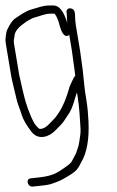

<svg xmlns="http://www.w3.org/2000/svg" viewBox="-42 -554 428 704"><path d="M202 -510 203 -498C203.9 -486.3 203.2 -479.7 204.6 -470C191.9 -512.7 175 -534 154 -534H141C113.2 -534 96.8 -525.3 74.3 -519.7C53 -514.5 27.7 -495.5 12.6 -485.6C1.7 -478.4 -16.8 -447.8 -18.9 -434C-20.4 -423.2 -23.4 -410.4 -21 -396L-1.8 -280.5C-0.2 -270.8 1.7 -261.3 4 -252L17.1 -197C23.8 -167.2 27.5 -165.2 37.9 -132.2C43.6 -114.4 55.5 -93.8 73.7 -70.5C98.5 -38.7 137.8 -51.7 160.8 -75.5C165.7 -80.5 171.2 -86.2 177.5 -92.5C193.7 -108.8 192.6 -111.7 208 -133.5C216.2 -145.2 223.2 -160.6 228.8 -179.5C234.5 -198.5 238.2 -210.3 240.1 -215L242.3 -202C248.9 -162.1 251.3 -117.6 253.3 -82C254.3 -62.5 250.8 -53.4 248.7 -34.3C247.1 -19.3 240.4 -3 236.4 9L220.2 39.3C217.6 44.2 207.1 52.8 188.7 65C154.9 90.4 126.8 94.2 79.4 99L69.6 100C50.5 103.3 60.2 133.1 78.6 130L88.4 129C108.8 126.7 132.7 125.5 150.2 119C176.5 109.3 178.4 109.5 209.6 90.6C240.3 72.1 244.1 64.2 255.7 41C276.4 7.1 285.4 -42.7 282.5 -108.4C281.2 -137.5 278.7 -163.2 275 -185.5C271.3 -207.8 268.9 -224.3 267.8 -235L261.1 -299L251.6 -368L236.1 -461C234.3 -472.3 233.3 -484 233.3 -496L232.5 -507C230.8 -517.2 225.2 -522.7 215.7 -523.5C207.6 -524.2 200.7 -517.9 202 -510ZM231 -300C232.3 -292 233.3 -284 234 -276C232.2 -274.7 230.8 -273 229.8 -271L224.5 -261C220.5 -253 217 -245.7 214.1 -239C201.9 -195.2 188.7 -162.8 174.3 -142C166.2 -130.3 164.5 -126.2 153.3 -115C143.9 -105.7 124.2 -79.3 103.8 -81.5C100.8 -81.8 96.1 -86.1 89.7 -94.2C83.3 -102.4 77.4 -113 71.9 -126C53 -171.5 49.4 -189.1 40 -228L28.1 -281L9 -396C8 -402 8.9 -412.4 11.9 -427.2C14.8 -441.9 28.9 -457.6 54.3 -474.3C67.6 -483.1 79.3 -488.8 89.4 -491.2C109.1 -496.1 121.7 -504 146 -504H158C165.4 -495.1 171.6 -480.8 176.6 -461.1C182.4 -438.3 193.8 -412.3 212 -426L221.6 -368Z"/></svg>

Font: MewTooHand
Style: CondLta
Weight: 400
Designer: Mew Too, Robert Jablonski
Version: Version 0.77